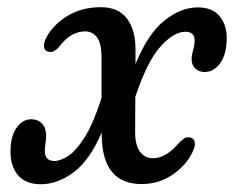

<svg xmlns="http://www.w3.org/2000/svg" viewBox="-20 -488 634 520"><path d="M347 -354V-314.5Q380.5 -396.5 425 -432.2Q469.5 -468 516 -468Q554.5 -468 574.2 -444.8Q594 -421.5 594 -385.5Q594 -341 576.5 -317Q559 -293 534.5 -293Q518.5 -293 508.5 -302.8Q498.5 -312.5 499 -329.5Q499 -339 503 -352.5Q507 -366 507 -379Q507 -402 481.5 -402Q451.5 -402 415.5 -363Q379.5 -324 346.5 -226L346 -131Q346 -94.5 359.2 -77Q372.5 -59.5 394 -59.5Q428.5 -59.5 461 -97Q471.5 -108 478 -112.5Q484.5 -117 493.5 -116Q502.5 -114.5 506.2 -106.8Q510 -99 505.5 -86Q492 -48 452.8 -18.8Q413.5 10.5 364 10.5Q259 10.5 255.5 -116.5V-129.5Q223 -53.5 179.2 -21.2Q135.5 11 90.5 11Q49 11 28.5 -13.8Q8 -38.5 8.5 -78.5Q8.5 -118.5 24.8 -141.8Q41 -165 64.5 -165Q83 -165 94 -153Q105 -141 105 -121Q105 -111 103.2 -100.5Q101.5 -90 101.5 -78.5Q101.5 -52 127.5 -52Q144 -52 165.2 -66Q186.5 -80 209.8 -117Q233 -154 255 -223V-337Q254.5 -371 242.5 -387Q230.5 -403 210.5 -403Q193 -403 176 -394.2Q159 -385.5 141.5 -363Q127 -345 113 -347.5Q93 -351 101.5 -377.5Q115.5 -413 156.2 -440.8Q197 -468.5 253.5 -468.5Q300.5 -468.5 323.8 -437.8Q347 -407 347 -354Z"/></svg>

Font: Fraunces 9pt Soft
Style: Italic
Weight: 400
Italic angle: -16°
Version: Version 1.000;[0bf87f6ff]